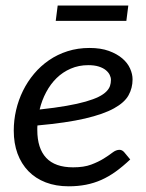

<svg xmlns="http://www.w3.org/2000/svg" viewBox="-20 -654 518 681"><path d="M450.2 -372.6Q450.2 -341.8 436 -316.2Q421.9 -290.5 384.5 -269.8Q347.2 -249 281.5 -233.6Q215.8 -218.3 112.8 -209Q112.3 -205.1 112.3 -200.9Q112.3 -196.8 112.3 -192.9Q112.3 -127.9 143.8 -94.2Q175.3 -60.5 239.3 -60.5Q277.8 -60.5 303.7 -70.3Q329.6 -80.1 347.9 -91.6Q366.2 -103 378.9 -112.8Q391.6 -122.6 403.8 -122.6Q413.1 -122.6 420.4 -114.3L441.9 -88.4Q415.5 -63.5 390.4 -45.4Q365.2 -27.3 339.4 -15.9Q313.5 -4.4 284.9 1.2Q256.3 6.8 223.6 6.8Q178.2 6.8 142.1 -7.1Q106 -21 80.8 -46.9Q55.7 -72.8 42.2 -109.1Q28.8 -145.5 28.8 -190.9Q28.8 -227.5 37.1 -263.4Q45.4 -299.3 61.5 -332Q77.6 -364.7 100.8 -392.3Q124 -419.9 153.8 -440.4Q183.6 -460.9 219.7 -472.4Q255.9 -483.9 297.4 -483.9Q337.4 -483.9 366.2 -473.4Q395 -462.9 413.8 -446.8Q432.6 -430.7 441.4 -410.9Q450.2 -391.1 450.2 -372.6ZM293 -422.9Q259.3 -422.9 231 -410.6Q202.6 -398.4 180.9 -377.2Q159.2 -356 143.8 -327.1Q128.4 -298.3 120.6 -265.6Q175.3 -271.5 215.6 -278.6Q255.9 -285.6 283.9 -293.7Q312 -301.8 329.6 -310.5Q347.2 -319.3 356.9 -329.1Q366.7 -338.9 370.1 -349.1Q373.5 -359.4 373.5 -370.6Q373.5 -379.4 369.1 -388.4Q364.7 -397.5 355.2 -405.3Q345.7 -413.1 330.3 -418Q314.9 -422.9 293 -422.9ZM184.6 -634.3H435.1L428.2 -580.1H177.7Z"/></svg>

Font: Carlito
Style: Italic
Weight: 400
Italic angle: -7°
Designer: Lukasz Dziedzic
Foundry: tyPoland Lukasz Dziedzic
Version: Version 1.104